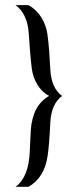

<svg xmlns="http://www.w3.org/2000/svg" viewBox="-20 -720 299 740"><path d="M89.8 0H40Q90.8 -37.1 94.7 -136.2Q96.7 -176.8 98.6 -217.3Q105 -313.5 168.9 -350.1Q139.6 -366.7 123 -395.5Q106.4 -424.3 102.5 -455.8Q98.6 -487.3 95.7 -523.4Q92.8 -560.5 90.8 -591.8Q85.4 -667 40 -700.2H89.8Q121.6 -682.1 139.6 -652.3Q157.7 -622.6 162.4 -590.6Q167 -558.6 169.7 -522Q172.4 -485.4 173.8 -454.1Q177.2 -380.9 219.2 -350.1Q177.2 -319.3 173.8 -246.1Q169.9 -161.1 163.6 -119.6Q151.4 -35.2 89.8 0Z"/></svg>

Font: Pfennig
Style: Medium
Weight: 500
Version: Version 20120410 ; ttfautohint (v0.8)